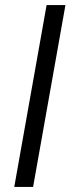

<svg xmlns="http://www.w3.org/2000/svg" viewBox="-20 -734 277 754"><path d="M163 -714H237L110 0H36Z"/></svg>

Font: Chakra Petch
Style: Italic
Weight: 400
Italic angle: -10°
Designer: Katatrad Aksorn Co.,Ltd.
Foundry: Cadson Demak Co.,Ltd.
Version: Version 1.000; ttfautohint (v1.6)